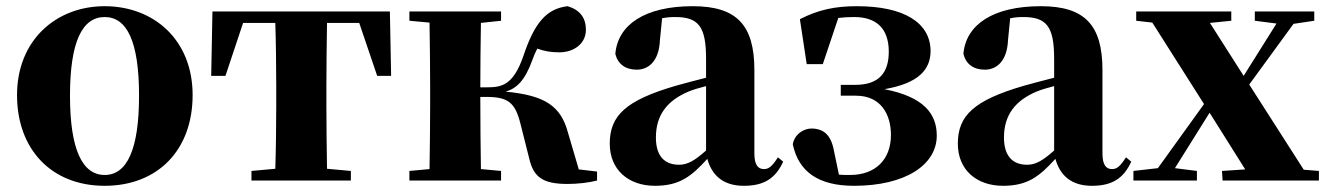

<svg xmlns="http://www.w3.org/2000/svg" viewBox="-20 -583 4290 620"><path d="M318 17C488 17 602 -97 602 -276C602 -455 476 -563 318 -563C161 -563 35 -453 35 -276C35 -100 147 17 318 17ZM318 -18C246 -18 206 -100 206 -274C206 -449 246 -528 318 -528C390 -528 429 -449 429 -274C429 -100 390 -18 318 -18Z M1140 -509 1198 -338H1243L1239 -546H666L662 -338H708L765 -509H869C871 -451 872 -364 872 -308V-238C872 -182 871 -96 869 -38L792 -31V0H1113V-31L1036 -38C1035 -96 1034 -182 1034 -238V-308C1034 -364 1035 -451 1036 -509Z M1849 -36 1814 -155C1791 -240 1741 -275 1613 -287C1649 -298 1675 -323 1699 -389C1704 -403 1709 -415 1715 -426C1737 -418 1758 -414 1786 -414C1832 -414 1872 -441 1872 -487C1872 -525 1853 -551 1813 -563C1745 -555 1706 -510 1670 -402C1637 -307 1600 -301 1551 -301H1531C1531 -367 1532 -452 1533 -509L1598 -516V-546H1302V-516L1367 -510C1368 -451 1369 -364 1369 -308V-238C1369 -182 1368 -95 1367 -37L1302 -31V0H1598V-31L1533 -37C1532 -95 1531 -185 1531 -270H1551C1620 -270 1643 -252 1660 -186L1689 -71C1703 -10 1734 11 1813 11C1845 11 1881 7 1908 0V-29Z M2260 -97C2223 -64 2200 -51 2173 -51C2126 -51 2098 -79 2098 -139C2098 -212 2135 -259 2205 -288C2217 -293 2237 -299 2260 -305ZM2046 -504 2062 -510ZM2492 -75C2473 -45 2462 -37 2447 -37C2428 -37 2416 -50 2416 -88V-357C2416 -502 2359 -563 2217 -563C2062 -563 1975 -503 1967 -409C1975 -376 2000 -358 2036 -358C2074 -358 2108 -385 2111 -453L2118 -524C2133 -527 2146 -528 2160 -528C2236 -528 2260 -497 2260 -393V-332C2225 -323 2190 -314 2162 -306C2001 -259 1949 -210 1949 -119C1949 -35 2009 17 2095 17C2175 17 2213 -14 2264 -70C2279 -16 2316 17 2382 17C2446 17 2484 -6 2509 -61Z M2585 -376H2637L2687 -525C2702 -527 2719 -528 2738 -528C2810 -528 2849 -491 2850 -419C2851 -348 2818 -309 2742 -309H2695V-274H2744C2825 -274 2857 -213 2857 -147C2857 -68 2807 -18 2725 -18C2711 -18 2700 -18 2689 -19L2673 -96C2663 -152 2635 -167 2603 -168C2577 -169 2546 -151 2540 -117C2559 -28 2623 17 2738 17C2904 17 3005 -51 3005 -145C3005 -214 2965 -270 2836 -295C2946 -314 2985 -358 2985 -419C2984 -510 2899 -563 2747 -563C2678 -563 2623 -552 2563 -521Z M3384 -97C3347 -64 3324 -51 3297 -51C3250 -51 3222 -79 3222 -139C3222 -212 3259 -259 3329 -288C3341 -293 3361 -299 3384 -305ZM3170 -504 3186 -510ZM3616 -75C3597 -45 3586 -37 3571 -37C3552 -37 3540 -50 3540 -88V-357C3540 -502 3483 -563 3341 -563C3186 -563 3099 -503 3091 -409C3099 -376 3124 -358 3160 -358C3198 -358 3232 -385 3235 -453L3242 -524C3257 -527 3270 -528 3284 -528C3360 -528 3384 -497 3384 -393V-332C3349 -323 3314 -314 3286 -306C3125 -259 3073 -210 3073 -119C3073 -35 3133 17 3219 17C3299 17 3337 -14 3388 -70C3403 -16 3440 17 3506 17C3570 17 3608 -6 3633 -61Z M4190 -35 4014 -310 4157 -506 4224 -516V-546H4032V-516L4102 -507L3996 -338L3887 -509L3956 -516V-546H3649V-516L3701 -510L3868 -247L3719 -40L3640 -31V0H3845V-31L3774 -40L3886 -219L4001 -36L3926 -31L3928 0H4239V-31Z"/></svg>

Font: Noto Serif TC Black
Style: Regular
Weight: 900
Version: Version 1.001;PS 1.001;hotconv 16.6.54;makeotf.lib2.5.65590